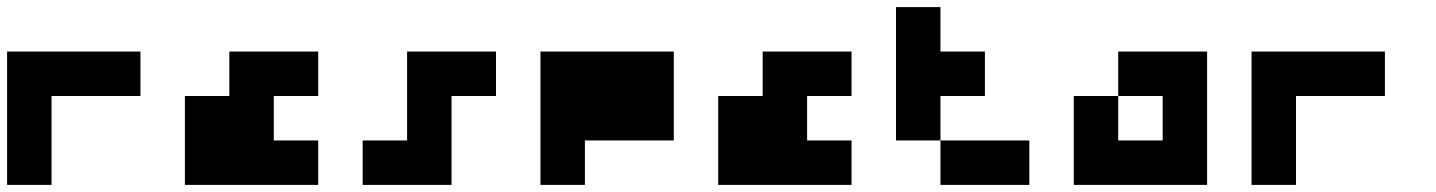

<svg xmlns="http://www.w3.org/2000/svg" viewBox="-20 -395 4040 540"><path d="M375 -250V-125H125V125H0V-250Z M875 -250V-125H750V0H875V125H500V-125H625V-250Z M1375 -250V-125H1250V125H1000V0H1125V-250Z M1875 -250V0H1625V125H1500V-250Z M2375 -250V-125H2250V0H2375V125H2000V-125H2125V-250Z M2625 -375V-250H2750V-125H2625V0H2500V-375ZM2875 0V125H2625V0Z M3375 -250V125H3000V-125H3125V0H3250V-125H3125V-250Z M3875 -250V-125H3625V125H3500V-250Z"/></svg>

Font: Bytesized
Style: Regular
Weight: 400
Monospace: yes
Designer: baltdev
Version: Version 1.000